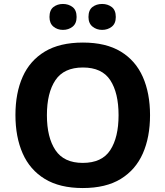

<svg xmlns="http://www.w3.org/2000/svg" viewBox="-20 -940 836 970"><path d="M738 -358Q738 -247 701.5 -164.5Q665 -82 590 -36Q515 10 398 10Q282 10 206.5 -36Q131 -82 94.5 -165Q58 -248 58 -359Q58 -470 94.5 -552Q131 -634 206.5 -679.5Q282 -725 399 -725Q515 -725 590 -679.5Q665 -634 701.5 -551.5Q738 -469 738 -358ZM217 -358Q217 -246 260 -181.5Q303 -117 398 -117Q495 -117 537 -181.5Q579 -246 579 -358Q579 -471 537 -535Q495 -599 399 -599Q303 -599 260 -535Q217 -471 217 -358ZM230 -854Q230 -889 250 -904.5Q270 -920 298 -920Q326 -920 346.5 -904.5Q367 -889 367 -854Q367 -821 346.5 -805Q326 -789 298 -789Q270 -789 250 -805.5Q230 -822 230 -854ZM427 -854Q427 -889 447 -904.5Q467 -920 496 -920Q524 -920 544.5 -904.5Q565 -889 565 -854Q565 -821 544.5 -805Q524 -789 496 -789Q468 -789 447.5 -805.5Q427 -822 427 -854Z"/></svg>

Font: Noto Sans Adlam Unjoined
Style: Bold
Weight: 700
Version: Version 3.001